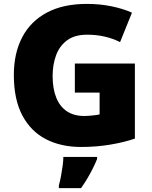

<svg xmlns="http://www.w3.org/2000/svg" viewBox="-20 -744 780 985"><path d="M364 -418H672V-33Q617 -14 545.5 -2Q474 10 396 10Q293 10 215.5 -30Q138 -70 94.5 -152Q51 -234 51 -359Q51 -471 94 -553Q137 -635 220.5 -679.5Q304 -724 426 -724Q493 -724 553 -711.5Q613 -699 657 -679L596 -528Q558 -547 516 -556.5Q474 -566 427 -566Q363 -566 324 -537Q285 -508 267.5 -460Q250 -412 250 -354Q250 -288 269 -242Q288 -196 324 -172.5Q360 -149 412 -149Q429 -149 453.5 -151.5Q478 -154 491 -157V-269H364ZM478 72Q467 99 455 122.5Q443 146 429 170Q415 194 396 221H282V207Q288 186 293 159Q298 132 301.5 106Q305 80 305 61H478Z"/></svg>

Font: Noto Sans Cham Black
Style: Regular
Weight: 900
Version: Version 2.002